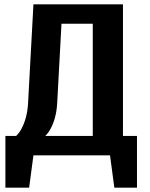

<svg xmlns="http://www.w3.org/2000/svg" viewBox="-20 -720 695 890"><path d="M5 150V-90H55Q71 -106 80 -124Q106 -173 110 -240L135 -700H550V-90H615V150H510L490 0H135L115 150ZM190 -90H410V-610H265L245 -240Q241 -173 215 -124Q206 -106 190 -90Z"/></svg>

Font: Scada
Style: Bold
Weight: 700
Designer: Jovanny Lemonad
Foundry: Jovanny Lemonad
Version: Version 4.100;PS 004.100;hotconv 1.0.88;makeotf.lib2.5.64775